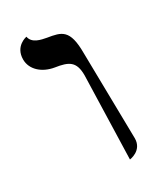

<svg xmlns="http://www.w3.org/2000/svg" viewBox="-149 -620 584 686"><g transform="rotate(-30 142.5 -276.5)"><path d="M179 6C179 6 232 0 232 -51L226 -406C226 -504 195 -510 140 -519C119 -523 83 -529 78 -559C78 -559 27 -550 27 -494C27 -453 62 -421 111 -413C164 -405 189 -393 189 -336Z"/></g></svg>

Font: Libertinus Serif
Style: Regular
Weight: 400
Designer: Philipp H. Poll, Khaled Hosny
Foundry: Caleb Maclennan
Version: Version 7.050;RELEASE